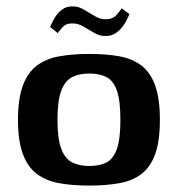

<svg xmlns="http://www.w3.org/2000/svg" viewBox="-20 -572 555 598"><path d="M258 6Q205 6 164 -1.5Q123 -9 94.5 -30.5Q66 -52 51 -93Q36 -134 36 -199Q36 -264 51 -305Q66 -346 94.5 -367.5Q123 -389 164 -396.5Q205 -404 258 -404Q312 -404 352.5 -396.5Q393 -389 421 -367.5Q449 -346 463.5 -305Q478 -264 478 -199Q478 -133 463.5 -92.5Q449 -52 421 -30.5Q393 -9 352 -1.5Q311 6 258 6ZM258 -55Q290 -55 311.5 -66Q333 -77 344 -108Q355 -139 355 -199Q355 -259 344 -290Q333 -321 311.5 -332Q290 -343 258 -343Q227 -343 205 -332Q183 -321 171 -290Q159 -259 159 -199Q159 -139 171 -108Q183 -77 205 -66Q227 -55 258 -55ZM311 -460Q292 -459 274.5 -469Q257 -479 239.5 -489.5Q222 -500 203 -499Q185 -499 174.5 -487Q164 -475 160 -469L136 -488Q137 -490 141.5 -500Q146 -510 154 -522Q162 -534 174.5 -543Q187 -552 204 -552Q223 -553 240.5 -542.5Q258 -532 275 -522Q292 -512 309 -512Q331 -512 342.5 -525Q354 -538 359 -546L383 -528Q382 -526 377.5 -515.5Q373 -505 364 -492Q355 -479 341.5 -469.5Q328 -460 311 -460Z"/></svg>

Font: Genos SemiBold
Style: Regular
Weight: 600
Designer: Robert E. Leuschke
Foundry: Robert E. Leuschke
Version: Version 1.010